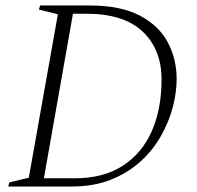

<svg xmlns="http://www.w3.org/2000/svg" viewBox="-20 -680 719 700"><path d="M10 0 14 -15 85 -32 191 -628 122 -645 126 -660H306Q419 -660 489 -623.5Q559 -587 591.5 -526Q624 -465 624 -392Q624 -343 610 -289.5Q596 -236 567 -184.5Q538 -133 492.5 -91.5Q447 -50 384.5 -25Q322 0 241 0ZM295 -630H246L140 -30H253Q356 -30 426.5 -75Q497 -120 533 -201Q569 -282 569 -390Q569 -500 500 -565Q431 -630 295 -630Z"/></svg>

Font: Spectral ExtraLight
Style: Italic
Weight: 275
Italic angle: -10°
Designer: Jean-Baptiste Levee
Foundry: Production Type
Version: Version 2.001